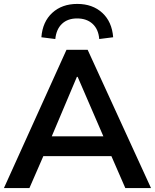

<svg xmlns="http://www.w3.org/2000/svg" viewBox="-20 -959 790 979"><path d="M0 0 319 -705H427L750 0H619L548 -163H201L130 0ZM372 -567 244 -264H507L376 -567ZM262 -760 191 -769Q197 -848 246.5 -893.5Q296 -939 374 -939Q452 -939 501.5 -893.5Q551 -848 557 -769L486 -760Q482 -810 452 -837.5Q422 -865 373 -865Q325 -865 296 -837.5Q267 -810 262 -760Z"/></svg>

Font: MulishBold
Style: Bold
Weight: 700
Designer: Vernon Adams
Foundry: Vernon Adams
Version: Version 3.602; ttfautohint (v1.8.3)